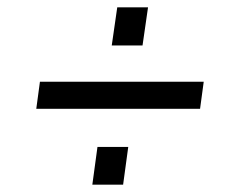

<svg xmlns="http://www.w3.org/2000/svg" viewBox="-20 -610 632 524"><path d="M330 -209 316 -106H232L246 -209ZM384 -590 369 -486H285L300 -590ZM89 -387H536L526 -313H79Z"/></svg>

Font: Pathway Extreme 8pt Thin 12pt Medium
Style: Italic
Weight: 500
Italic angle: -8°
Version: Version 1.001;gftools[0.9.26]